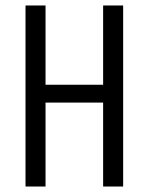

<svg xmlns="http://www.w3.org/2000/svg" viewBox="-20 -680 542 700"><path d="M73 0V-660H146V-371H356V-660H429V0H356V-306H146V0Z"/></svg>

Font: Bricolage Grotesque 12pt Condensed Light
Style: Regular
Weight: 300
Width: 3
Designer: Mathieu Triay
Foundry: Atelier Triay
Version: Version 1.001; ttfautohint (v1.8.4.7-5d5b);gftools[0.9.33.de